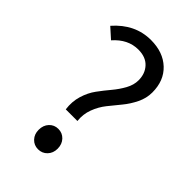

<svg xmlns="http://www.w3.org/2000/svg" viewBox="-211 -759 848 848"><g transform="rotate(45 212.5 -335.0)"><path d="M160.2 -199.2Q154.3 -242.2 166 -280.8Q177.7 -319.3 199 -348.1Q220.2 -377 242.4 -403.3Q264.6 -429.7 280.8 -459Q296.9 -488.3 296.9 -517.1Q296.9 -559.1 271.7 -585.9Q246.6 -612.8 200.2 -612.8Q135.7 -612.8 85.9 -556.2L38.1 -599.1Q110.8 -682.1 210 -682.1Q286.1 -682.1 332 -638.9Q377.9 -595.7 377.9 -522Q377.9 -486.3 361.3 -452.4Q344.7 -418.5 322 -391.1Q299.3 -363.8 277.1 -335.9Q254.9 -308.1 241.7 -272.9Q228.5 -237.8 232.9 -199.2ZM139.2 -50.8Q139.2 -79.1 156 -97.2Q172.9 -115.2 198.2 -115.2Q223.6 -115.2 240.7 -97.2Q257.8 -79.1 257.8 -50.8Q257.8 -23.4 240.7 -5.6Q223.6 12.2 198.2 12.2Q172.9 12.2 156 -5.6Q139.2 -23.4 139.2 -50.8Z"/></g></svg>

Font: Source Sans Pro
Style: Regular
Weight: 400
Designer: Paul D. Hunt
Foundry: Adobe Systems Incorporated
Version: Version 3.006;hotconv 1.0.111;makeotfexe 2.5.65597